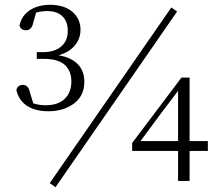

<svg xmlns="http://www.w3.org/2000/svg" viewBox="-20 -753 914 799"><path d="M182 -290Q127 -290 92.5 -312.5Q58 -335 48 -379Q52 -391 59 -395.5Q66 -400 75 -400Q86 -400 94 -392Q102 -384 106 -363L124 -306L99 -330Q116 -323 132.5 -319Q149 -315 169 -315Q222 -315 249.5 -342Q277 -369 277 -414Q277 -458 249.5 -483Q222 -508 163 -508H133V-536H160Q206 -536 234 -559Q262 -582 262 -625Q262 -664 239.5 -685.5Q217 -707 176 -707Q160 -707 144 -704Q128 -701 109 -693L134 -714L119 -661Q115 -642 107 -634.5Q99 -627 87 -627Q68 -627 61 -646Q67 -676 86 -695.5Q105 -715 131.5 -724Q158 -733 188 -733Q247 -733 281 -704Q315 -675 315 -629Q315 -586 283 -555Q251 -524 195 -518L192 -526Q260 -523 295.5 -493.5Q331 -464 331 -413Q331 -354 287.5 -322Q244 -290 182 -290ZM721 0V-140V-153V-384H715L744 -405L649 -280L556 -154L560 -177V-166H845V-125H530V-158L735 -430H769V0ZM211 26 187 9 693 -722 717 -705Z"/></svg>

Font: Noto Serif KR
Style: Regular
Weight: 200
Designer: Ryoko NISHIZUKA 西塚涼子 (kana & ideographs); Frank Grießhammer (Latin, Greek & Cyrillic); Wenlong ZHANG 张文龙 (bopomofo); San
Foundry: Adobe
Version: Version 2.001;hotconv 1.1.0;makeotfexe 2.6.0